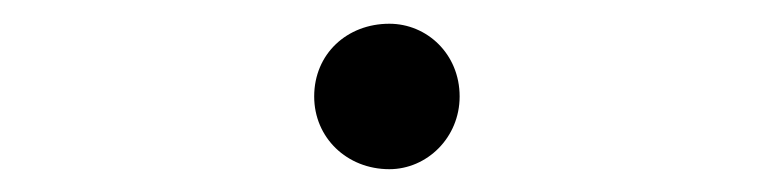

<svg xmlns="http://www.w3.org/2000/svg" viewBox="-20 -411 665 165"><path d="M314.6 -265.6C346.9 -265.6 375 -292.7 375 -328.1C375 -364.6 346.9 -390.6 314.6 -390.6C278.1 -390.6 250 -364.6 250 -328.1C250 -292.7 278.1 -265.6 314.6 -265.6Z"/></svg>

Font: Manrope3 Medium
Style: Regular
Weight: 500
Width: 4
Designer: Mikhail Sharanda
Foundry: Mikhail Sharanda
Version: Version 3.000;PS 003.000;hotconv 1.0.88;makeotf.lib2.5.64775